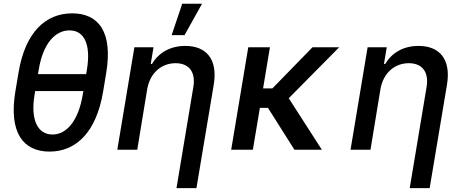

<svg xmlns="http://www.w3.org/2000/svg" viewBox="-20 -797 2457 1022"><path d="M529.1 -310.4 545.5 -409.8C581.3 -627.5 504.6 -725.9 364 -725.9C223.7 -725.9 114.3 -627.1 78.5 -409.8L61.8 -310.4C25.6 -90.9 103.3 9.9 243.6 9.9C383.5 9.9 492.5 -90.9 529.1 -310.4ZM164.1 -293.3 166.9 -312.1H423.7L420.5 -293.3C397.4 -154.5 335.2 -81 259.2 -81C181.8 -81 141 -157 164.1 -293.3ZM182.2 -402.3 186.4 -427.2C208.5 -562.9 272.7 -635.3 349.8 -635.3C426.1 -635.3 465.2 -564.6 442.8 -427.2L438.6 -402.3Z M763.8 -323.9C779.5 -410.9 841.3 -460.6 914.4 -460.6C986.9 -460.6 1022.4 -413 1009.2 -334.2L919.4 204.5H1025.6L1117.9 -346.9C1139.9 -482.2 1078.1 -552.6 966.3 -552.6C884.2 -552.6 823.5 -514.9 789.1 -456.7H782.3L797.2 -545.5H695.3L604.4 0H710.6ZM893.8 -610.1H962.4L1055.4 -777H949.9Z M1416.9 -545.5H1301.5L1210.6 0H1326L1363.3 -223H1406.2L1547.2 0H1693.2L1517 -274.1L1785.5 -545.5H1643.5L1429.7 -326.3H1380.3Z M2005.3 -323.9C2021 -410.9 2082.7 -460.6 2155.9 -460.6C2228.3 -460.6 2263.8 -413 2250.7 -334.2L2160.9 204.5H2267L2359.4 -346.9C2381.4 -482.2 2319.6 -552.6 2207.7 -552.6C2125.7 -552.6 2065 -514.9 2030.5 -456.7H2023.8L2038.7 -545.5H1936.8L1845.9 0H1952.1Z"/></svg>

Font: Margiela Sans Medium
Style: Italic
Weight: 500
Italic angle: -9.39999°
Designer: Stefan Endress, Andreas Faust
Version: Version 1.100;FEAKit 1.0